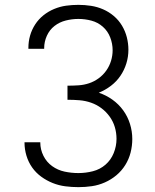

<svg xmlns="http://www.w3.org/2000/svg" viewBox="-20 -763 640 791"><path d="M303 8Q276 8 249 4.5Q222 1 197 -9Q172 -19 150 -35Q128 -51 112.5 -73Q97 -95 89 -121.5Q81 -148 81 -175V-177H146V-176Q146 -147 159 -121Q172 -95 195 -78.5Q218 -62 246 -56Q274 -50 303 -50Q333 -50 362.5 -57.5Q392 -65 414.5 -84.5Q437 -104 448.5 -132.5Q460 -161 460 -191Q460 -216 453 -239.5Q446 -263 431.5 -283Q417 -303 397.5 -317.5Q378 -332 355 -340Q332 -348 307.5 -350Q283 -352 258 -352V-410Q281 -410 303.5 -411.5Q326 -413 347 -420Q368 -427 386.5 -440.5Q405 -454 418 -472.5Q431 -491 437.5 -512.5Q444 -534 444 -556Q444 -583 434 -609Q424 -635 403.5 -653Q383 -671 356.5 -678Q330 -685 303 -685Q277 -685 251 -678.5Q225 -672 204.5 -656Q184 -640 173 -615.5Q162 -591 162 -565V-562H97V-566Q97 -592 104 -616.5Q111 -641 125 -662.5Q139 -684 159 -700Q179 -716 203 -726Q227 -736 252 -739.5Q277 -743 303 -743Q329 -743 355 -739Q381 -735 405 -724.5Q429 -714 449 -697Q469 -680 482.5 -657.5Q496 -635 502.5 -609.5Q509 -584 509 -558Q509 -529 500.5 -501.5Q492 -474 476 -450.5Q460 -427 437 -409.5Q414 -392 387 -381Q417 -371 443 -352.5Q469 -334 487.5 -308.5Q506 -283 515.5 -252.5Q525 -222 525 -190Q525 -162 518 -134.5Q511 -107 496 -83Q481 -59 459.5 -41Q438 -23 412 -11.5Q386 0 358.5 4Q331 8 303 8Z"/></svg>

Font: Iosevka Aile Light
Style: Regular
Weight: 300
Designer: Belleve Invis
Foundry: Belleve Invis
Version: Version 27.3.5; ttfautohint (v1.8.4)